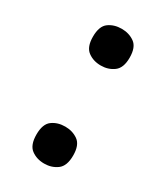

<svg xmlns="http://www.w3.org/2000/svg" viewBox="-145 -608 587 680"><g transform="rotate(30 148.5 -267.5)"><path d="M149 -393Q118 -393 96 -409.5Q74 -426 74 -468Q74 -511 96 -527Q118 -543 149 -543Q179 -543 201.5 -527Q224 -511 224 -468Q224 -426 201.5 -409.5Q179 -393 149 -393ZM149 8Q118 8 96 -8.5Q74 -25 74 -68Q74 -111 96 -127Q118 -143 149 -143Q179 -143 201.5 -127Q224 -111 224 -68Q224 -25 201.5 -8.5Q179 8 149 8Z"/></g></svg>

Font: Noto Serif NP Hmong SemiBold
Style: Regular
Weight: 600
Designer: Dalton Maag Ltd
Foundry: Dalton Maag Ltd
Version: Version 1.001; ttfautohint (v1.8.4.7-5d5b)